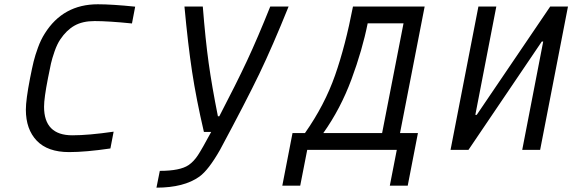

<svg xmlns="http://www.w3.org/2000/svg" viewBox="-20 -697 2707 893"><path d="M119.8 -333.3Q129.6 -382.8 136.4 -410.8Q143.2 -438.8 156.6 -475.6Q169.9 -512.4 188.2 -541Q273.4 -677.1 434.9 -677.1Q500.7 -677.1 608.7 -666L593.8 -587.9Q484.4 -599 419.9 -599Q363.9 -599 326.5 -577.8Q289.1 -556.6 260.4 -513.7Q245.4 -491.5 233.7 -457.7Q222 -423.8 217.1 -401.7Q212.2 -379.6 203.1 -333.3Q184.9 -240.9 184.9 -200.5Q184.9 -67.7 316.4 -67.7Q391.9 -67.7 508.5 -84.6L493.5 -6.5Q378.3 10.4 301.4 10.4Q201.8 10.4 151 -42.6Q100.3 -95.7 100.3 -186.8Q100.3 -233.1 119.8 -333.3Z M1000 -156.2Q1079.4 -308.6 1128.9 -414.4Q1178.4 -520.2 1237 -666.7H1322.3Q1247.4 -481.1 1186.2 -353.8Q1125 -226.6 1003.3 0Q949.9 93.8 907.6 124.3Q835.9 175.8 707.7 175.8L723.3 97.7Q817.1 97.7 856.8 71Q880.9 54.7 900.4 25.1Q919.9 -4.6 962.2 -83.3H928.4Q892.6 -237 873.4 -363.6Q854.2 -490.2 837.9 -666.7H923.2Q935.5 -511.7 950.5 -404Q965.5 -296.2 993.5 -156.2Z M1483.7 -78.1H1757.2L1856.8 -588.5H1690.1Q1665.4 -464.8 1614.6 -327.8Q1563.8 -190.8 1483.7 -78.1ZM1398.4 -78.1Q1490.2 -209 1538.4 -346.7Q1586.6 -484.4 1621.7 -666.7H1955.1L1840.5 -78.1H1923.8L1876.3 166.7H1793L1825.5 0H1408.9L1376.3 166.7H1293L1340.5 -78.1Z M2408.9 0 2506.5 -503.9H2500L2158.9 0H2075.5L2205.1 -666.7H2288.4L2190.8 -162.8H2197.3L2539.1 -666.7H2621.7L2492.2 0Z"/></svg>

Font: Monoid
Style: Italic
Weight: 400
Width: 4
Italic angle: -11°
Monospace: yes
Version: Version 0.61